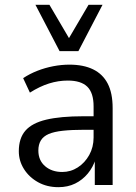

<svg xmlns="http://www.w3.org/2000/svg" viewBox="-20 -767 562 796"><path d="M222 9Q175 9 138 -11.5Q101 -32 79.5 -66Q58 -100 58 -140Q58 -194 85.5 -225.5Q113 -257 172 -271Q231 -285 325 -285H381V-229H331Q278 -229 241 -225Q204 -221 182 -211.5Q160 -202 149.5 -185Q139 -168 139 -143Q139 -102 167 -78Q195 -54 238 -54Q273 -54 302.5 -73Q332 -92 350 -124.5Q368 -157 368 -197V-326Q368 -382 342 -407.5Q316 -433 261 -433Q222 -433 183.5 -421Q145 -409 104 -383L76 -443Q103 -461 135 -473.5Q167 -486 201 -492.5Q235 -499 268 -499Q326 -499 366 -479.5Q406 -460 426.5 -420.5Q447 -381 447 -319V0H373V-109H377Q366 -74 344 -47.5Q322 -21 291.5 -6Q261 9 222 9ZM227 -555 127 -747H185L266 -609L347 -747H405L305 -555Z"/></svg>

Font: Nunito Sans 10pt SemiCondensed
Style: Regular
Weight: 400
Width: 4
Designer: Vernon Adams
Foundry: Vernon Adams
Version: Version 3.101;gftools[0.9.27]